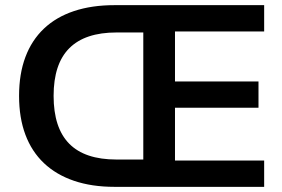

<svg xmlns="http://www.w3.org/2000/svg" viewBox="-20 -725 1096 745"><path d="M424 0Q336 0 267 -23.5Q198 -47 150.5 -92Q103 -137 78.5 -202.5Q54 -268 54 -353Q54 -438 78.5 -503.5Q103 -569 150.5 -614Q198 -659 267 -682Q336 -705 424 -705H1005V-603H659V-409H983V-307H659V-102H1005V0ZM432 -106H536V-599H432Q310 -599 249 -538Q188 -477 188 -353Q188 -229 248.5 -167.5Q309 -106 432 -106Z"/></svg>

Font: NunitoSans3
Style: Bold
Weight: 700
Designer: Vernon Adams
Foundry: Vernon Adams
Version: Version 3.101;gftools[0.9.27]